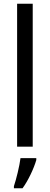

<svg xmlns="http://www.w3.org/2000/svg" viewBox="-20 -780 264 1021"><path d="M154 0V-760H71V0ZM173 71V61H89C84 102 66 175 54 210V221H100C130 180 160 116 173 71Z"/></svg>

Font: Noto Sans Devanagari UI Condensed
Style: Regular
Weight: 400
Width: 3
Designer: Jelle Bosma - Monotype Design Team
Foundry: Monotype Imaging Inc.
Version: Version 2.004